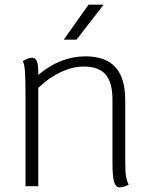

<svg xmlns="http://www.w3.org/2000/svg" viewBox="-20 -803 650 828"><path d="M535 -7Q527 -2 516.5 1.5Q506 5 496 5Q479 5 472 -19Q465 -43 465 -102V-373Q465 -447 435.5 -481.5Q406 -516 342 -516Q293 -516 242 -492Q191 -468 145 -424V0H90V-388Q90 -464 87.5 -496.5Q85 -529 78 -539Q101 -554 119 -554Q133 -554 139 -539Q145 -524 145 -491V-480Q240 -560 349 -560Q435 -560 477.5 -513.5Q520 -467 520 -372V-118Q520 -67 523 -45.5Q526 -24 535 -7ZM362 -783H427L310 -632H255Z"/></svg>

Font: Krub Light
Style: Regular
Weight: 300
Designer: Ekaluck Peanpanawate
Foundry: Cadson Demak Co.,Ltd.
Version: Version 1.000; ttfautohint (v1.6)